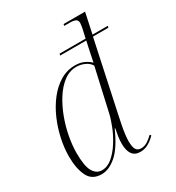

<svg xmlns="http://www.w3.org/2000/svg" viewBox="-184 -871 907 991"><g transform="rotate(-30 270.0 -375.0)"><path d="M131 10Q74 10 51.5 -36Q29 -82 29 -154Q29 -203 40.5 -257Q52 -311 74 -362Q96 -413 128 -454.5Q160 -496 201 -521Q242 -546 291 -546Q320 -546 342.5 -536Q365 -526 381 -510Q385 -530 389.5 -551.5Q394 -573 398 -592L406 -628H250L253 -638H408L421 -697Q422 -705 423 -711Q424 -717 424 -722Q424 -738 413 -744Q402 -750 380 -750H345L347 -760H475L449 -638H540L538 -628H446L355 -202Q351 -183 346 -158Q341 -133 338 -109Q335 -85 335 -69Q335 -34 344 -19Q353 -4 374 -4Q393 -4 410.5 -14.5Q428 -25 446 -43L452 -36Q433 -16 410.5 -3Q388 10 361 10Q298 10 298 -76Q298 -95 301 -116Q304 -137 309 -161H306Q264 -67 219.5 -28.5Q175 10 131 10ZM142 -7Q175 -7 204 -31.5Q233 -56 257 -93.5Q281 -131 297 -171Q313 -211 320 -242L377 -495Q365 -515 341.5 -525.5Q318 -536 293 -536Q252 -536 217.5 -510Q183 -484 156 -441.5Q129 -399 110 -348Q91 -297 81.5 -245Q72 -193 72 -150Q72 -71 91 -39Q110 -7 142 -7Z"/></g></svg>

Font: Noto Serif Display SemiCondensed ExtraLight
Style: Italic
Weight: 200
Width: 4
Italic angle: -12°
Designer: Monotype Design Team
Foundry: Monotype Imaging Inc.
Version: Version 2.009